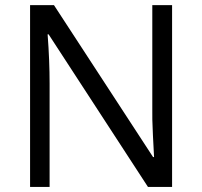

<svg xmlns="http://www.w3.org/2000/svg" viewBox="-20 -734 794 754"><path d="M655.8 -713.9H578.1V-304.2C577.6 -283.7 578.1 -249.5 580.6 -202.1C583 -154.3 584.5 -126 585 -117.2H581.1L191.9 -713.9H98.1V0H174.8V-405.8C174.8 -464.4 172.4 -528.8 167 -599.1H170.9L561 0H655.8Z"/></svg>

Font: Sahel
Style: Regular
Weight: 400
Foundry: Saber Rastikerdar (saber.rastikerdar@gmail.com)
Version: Version 3.4.0